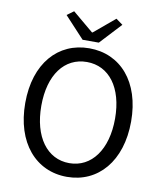

<svg xmlns="http://www.w3.org/2000/svg" viewBox="-101 -1024 943 1118"><g transform="rotate(10 371.0 -465.5)"><path d="M371 13C555 13 684 -134 684 -369C684 -604 555 -747 371 -747C187 -747 58 -604 58 -369C58 -134 187 13 371 13ZM371 -68C239 -68 153 -186 153 -369C153 -553 239 -666 371 -666C502 -666 589 -553 589 -369C589 -186 502 -68 371 -68ZM323 -789H419L536 -915L496 -944L373 -841H369L246 -944L206 -915Z"/></g></svg>

Font: Noto Sans CJK KR Regular
Style: Regular
Weight: 400
Designer: Ryoko NISHIZUKA (kana & ideographs); Paul D. Hunt (Latin, Greek & Cyrillic); Wenlong ZHANG (bopomofo); Sandoll Communica
Foundry: Adobe Systems Incorporated
Version: Version 1.004;PS 1.004;hotconv 1.0.82;makeotf.lib2.5.63406